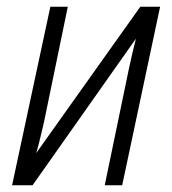

<svg xmlns="http://www.w3.org/2000/svg" viewBox="-20 -552 513 572"><path d="M16 0H77L385 -437Q380 -418 374 -392Q368 -366 364 -347L292 0H344L457 -532H398L88 -96Q94 -116 100 -141.5Q106 -167 111 -188L182 -532H130Z"/></svg>

Font: Noto Sans Display SemiCondensed Light
Style: Italic
Weight: 300
Width: 4
Italic angle: -12°
Designer: Monotype Design Team
Foundry: Monotype Imaging Inc.
Version: Version 1.900